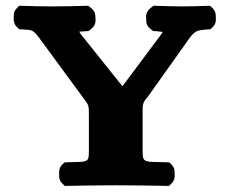

<svg xmlns="http://www.w3.org/2000/svg" viewBox="-20 -635 780 658"><path d="M468.8 -249.7C468.8 -275.6 467.8 -282.3 486.9 -303.8L620.2 -491.3C646.9 -530.3 651.6 -530.9 692.3 -534.2L701.3 -534.9L707.8 -540.9C721.9 -553.9 720 -568.3 719.5 -578C719.1 -585.8 719.5 -596.8 707.8 -607.7L700.1 -615.3L689.2 -615C659.3 -614 629.4 -613 607.1 -613C584.7 -613 550.3 -614 516.8 -615L506 -615.3L496.2 -607.7C478.6 -594 480.7 -579.2 481 -569.1C481.4 -560.2 480.4 -547.6 496.2 -535.3L504.7 -528.7L514.4 -528.1C524.1 -527.4 531 -526.7 537.4 -525.4C536.8 -524.2 535.3 -521.6 533.8 -519.1L399.6 -339.4L257.1 -517.6C255.1 -520.7 253.6 -523.1 251.7 -526.3C257.2 -526.9 264.6 -527.6 273.4 -528L283.2 -528.5L291.9 -535.3C310.1 -549.4 307.7 -565 307 -575.5C306.5 -584 307.1 -595.9 291.9 -607.7L282.1 -615.3L271.4 -615C235.4 -614 197.7 -613 158.1 -613C119.5 -613 86.9 -614 56.9 -615L46.1 -615.3L38.4 -607.7C26.2 -596.4 27.2 -584.9 27.1 -577.2C26.9 -567.3 25.8 -553.5 39.4 -540.9L46 -534.8L55.3 -534.2C93.6 -531.6 91.8 -536.8 126.3 -488.9L267.4 -296.8C284.3 -274.3 284.6 -273.2 284.6 -242.3V-136.1C284.6 -74.2 289.4 -81.5 211.1 -78.9L201.3 -78.5L194.4 -72.1C181.7 -60.4 182.7 -48 182.6 -39.5C182.5 -30.5 181.2 -17.5 194.4 -5.3L201.9 2.2L212.6 2C261.6 1 321.8 0 377.3 0C432.2 0 496.4 1 548.6 2L559.2 2.2L566.8 -5.3C580.4 -17.9 578.8 -31.6 578.5 -41C578.3 -49.2 579 -60.8 566.8 -72.1L559.8 -78.5L550 -78.9C464.1 -81.5 468.8 -74 468.8 -136.1Z"/></svg>

Font: Linux Libertine Mono O 
Style: Mono Bold
Weight: 400
Designer: Philipp H. Poll
Foundry: Philipp H. Poll
Version: Version 5.1.7